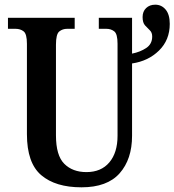

<svg xmlns="http://www.w3.org/2000/svg" viewBox="-20 -790 745 820"><path d="M328 10Q217 10 156 -42Q95 -94 95 -217V-603Q95 -645 81 -656Q67 -667 46 -667H14V-714H299V-667H267Q247 -667 233 -655.5Q219 -644 219 -599V-212Q219 -126 254.5 -90.5Q290 -55 349 -55Q412 -55 447 -96.5Q482 -138 482 -210V-603Q482 -645 468 -656Q454 -667 434 -667H402V-714H544V-561Q579 -568 604.5 -585Q630 -602 630 -634Q630 -651 620 -660.5Q610 -670 599.5 -681.5Q589 -693 589 -717Q589 -741 604 -755.5Q619 -770 643 -770Q670 -770 687.5 -749Q705 -728 705 -688Q705 -619 659 -574Q613 -529 544 -519V-210Q544 -110 491 -50Q438 10 328 10Z"/></svg>

Font: Noto Serif Condensed SemiBold
Style: Regular
Weight: 600
Width: 3
Designer: Monotype Design Team
Foundry: Monotype Imaging Inc.
Version: Version 2.013